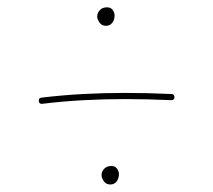

<svg xmlns="http://www.w3.org/2000/svg" viewBox="-20 -591 574 517"><path d="M84.5 -318.8Q83.5 -327.1 91.8 -328.1Q149.9 -335 205.1 -337.9Q260.3 -340.8 316.4 -340.8Q378.4 -340.8 441.4 -337.9Q449.7 -337.9 449.7 -329.1Q449.7 -321.3 440.4 -321.3Q377.4 -324.2 316.4 -324.2Q261.2 -324.2 206.1 -321.3Q150.9 -318.4 93.8 -311.5Q85.4 -310.5 84.5 -318.8ZM241.7 -546.4Q241.7 -556.2 248.8 -563.7Q255.9 -571.3 268.1 -571.3Q278.8 -571.3 283.7 -563.7Q288.6 -556.2 288.6 -549.8Q288.6 -537.6 282.2 -529.5Q275.9 -521.5 265.6 -521.5Q253.4 -521.5 247.6 -530.8Q241.7 -540 241.7 -546.4ZM253.4 -119.1Q253.4 -128.9 260.5 -136.5Q267.6 -144 279.8 -144Q290.5 -144 295.4 -136.5Q300.3 -128.9 300.3 -122.6Q300.3 -110.4 293.9 -102.3Q287.6 -94.2 277.3 -94.2Q265.1 -94.2 259.3 -103.5Q253.4 -112.8 253.4 -119.1Z"/></svg>

Font: Mikhak-DS2-FD Thin
Style: Regular
Weight: 100
Designer: Amin Abedi
Version: Version 3.2